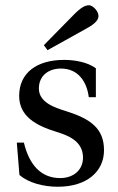

<svg xmlns="http://www.w3.org/2000/svg" viewBox="-20 -700 449 731"><path d="M147 -528 161 -509 303 -588C331 -603 355 -619 355 -639C355 -658 333 -680 319 -680C303 -680 286 -670 258 -641ZM44 -157 54 -34C88 -4 145 11 200 11C312 11 376 -48 376 -128C376 -211 325 -248 228 -278C189 -290 128 -310 128 -363C128 -412 165 -439 212 -439C279 -439 311 -387 318 -330H345V-440C314 -463 266 -472 224 -472C122 -472 53 -424 53 -335C53 -257 117 -222 195 -198C237 -185 296 -164 296 -100C296 -52 259 -22 209 -22C133 -22 90 -77 71 -157Z"/></svg>

Font: erewhon
Style: Regular
Weight: 400
Version: Version 1.0.0